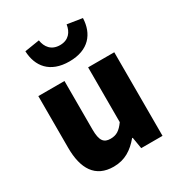

<svg xmlns="http://www.w3.org/2000/svg" viewBox="-200 -985 1054 1132"><g transform="rotate(-30 327.0 -419.0)"><path d="M244 14C321 14 374 -22 421 -78H425L438 0H583V-569H405V-196C375 -154 350 -138 310 -138C265 -138 244 -161 244 -239V-569H66V-217C66 -75 119 14 244 14ZM328 -654C460 -654 520 -732 524 -836L422 -852C415 -804 387 -765 328 -765C269 -765 240 -804 233 -852L132 -836C136 -732 196 -654 328 -654Z"/></g></svg>

Font: Noto Sans CJK TC Black
Style: Regular
Weight: 900
Designer: Ryoko NISHIZUKA 西塚涼子 (kana, bopomofo & ideographs); Paul D. Hunt (Latin, Greek & Cyrillic); Sandoll Communications 산돌커뮤니
Foundry: Adobe
Version: Version 2.004;hotconv 1.0.118;makeotfexe 2.5.65603